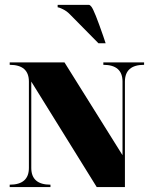

<svg xmlns="http://www.w3.org/2000/svg" viewBox="-20 -762 622 782"><path d="M410.2 -585.9H380.9L264.2 -704.1Q251.5 -717.3 234.9 -725.1Q219.7 -732.4 214.8 -732.4V-742.2H341.8Q346.7 -742.2 352.5 -734.4Q364.3 -719.7 400.4 -615.2ZM488.8 -113.3V0H374L107.4 -429.7V-78.1Q107.4 -9.8 185.5 -9.8V0H19.5V-9.8Q97.7 -9.8 97.7 -78.1V-429.7Q97.7 -498 19.5 -498V-507.8H242.7L479 -129.9V-429.7Q479 -498 400.9 -498V-507.8H566.9V-498Q488.8 -498 488.8 -429.7Z"/></svg>

Font: spinweradC
Style: Bold
Weight: 700
Width: 7
Version: Version 0.3